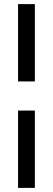

<svg xmlns="http://www.w3.org/2000/svg" viewBox="-20 -743 258 936"><path d="M68 -346V-723H150V-346ZM68 173V-204H150V173Z"/></svg>

Font: Archivo Narrow Medium
Style: Regular
Weight: 500
Designer: Hector Gatti
Foundry: Omnibus-Type
Version: Version 3.002